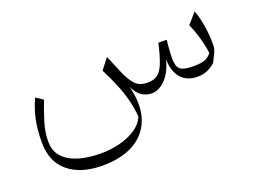

<svg xmlns="http://www.w3.org/2000/svg" viewBox="-93 -536 1368 1023"><g transform="rotate(-20 590.5 -25.0)"><path d="M974.6 5.4Q1003.4 5.4 1026.9 -4.2Q1050.3 -13.7 1075.2 -35.2Q1091.3 -66.4 1098.4 -82Q1105.5 -97.7 1107.2 -107.9Q1108.9 -118.2 1108.9 -132.8Q1108.9 -167.5 1105.2 -201.2Q1101.6 -234.9 1094.5 -266.6Q1087.4 -298.3 1076.7 -327.1L1024.4 -267.6Q1042.5 -228 1055.2 -184.3Q1067.9 -140.6 1074.7 -92.3Q1058.1 -71.3 1036.1 -63Q1014.2 -54.7 972.2 -54.7Q916 -54.7 897 -70.6Q877.9 -86.4 877.9 -132.8Q877.9 -146.5 879.2 -166.7Q880.4 -187 882.1 -206.3Q883.8 -225.6 885.3 -236.3H837.9Q821.8 -164.6 805.9 -125.5Q790 -86.4 768.3 -71.3Q746.6 -56.2 712.9 -56.2Q666 -56.2 641.4 -83.7Q616.7 -111.3 596.7 -159.2L554.7 -258.8L507.8 -198.2Q537.1 -140.6 556.9 -91.8Q576.7 -43 588.1 2.7Q599.6 48.3 603.5 97.2Q587.9 134.8 548.8 160.9Q509.8 187 457.8 200.2Q405.8 213.4 350.6 213.4Q309.6 213.4 266.6 206.5Q223.6 199.7 187.5 182.6Q151.4 165.5 128.9 135Q106.4 104.5 106.4 56.6Q106.4 3.9 124.5 -53.5Q142.6 -110.8 161.6 -159.7L121.6 -187Q96.7 -133.8 84.7 -77.9Q72.8 -22 72.8 49.8Q72.8 161.1 143.6 219.2Q214.4 277.3 336.9 277.3Q444.8 277.3 516.4 236.6Q587.9 195.8 614.5 118.7Q641.1 41.5 613.8 -67.9Q632.3 -26.9 658.9 -10.7Q685.5 5.4 713.4 5.4Q755.4 5.4 793 -33.7Q830.6 -72.8 845.7 -140.6Q848.1 -68.8 881.1 -31.7Q914.1 5.4 974.6 5.4Z"/></g></svg>

Font: Pinar-VF
Style: Regular
Weight: 300
Designer: Amin Abedi
Version: Version 3.0